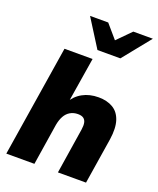

<svg xmlns="http://www.w3.org/2000/svg" viewBox="-168 -1042 943 1143"><g transform="rotate(20 303.0 -470.5)"><path d="M13 0 125 -705H303L255 -407H244Q270 -454 314 -478.5Q358 -503 416 -503Q469 -503 506.5 -481Q544 -459 559.5 -412Q575 -365 564 -291L518 0H340L385 -288Q389 -314 385.5 -331.5Q382 -349 369.5 -358Q357 -367 334 -367Q307 -367 285.5 -354.5Q264 -342 251 -318.5Q238 -295 232 -262L191 0ZM312 -765 201 -941H316L390 -855L475 -941H599L457 -765Z"/></g></svg>

Font: Nunito Sans 12pt Black
Style: Italic
Weight: 900
Italic angle: -9°
Designer: Vernon Adams
Foundry: Vernon Adams
Version: Version 3.101;gftools[0.9.27]